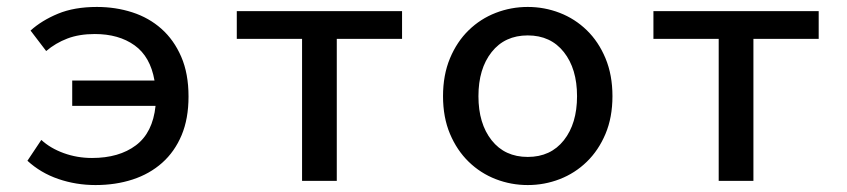

<svg xmlns="http://www.w3.org/2000/svg" viewBox="-20 -521 2440 553"><path d="M255 12Q199 12 148 -5.5Q97 -23 59 -58L99 -118Q125 -94 163.5 -80Q202 -66 245 -66Q323 -66 371.5 -102.5Q420 -139 428 -216H188V-289H425Q413 -358 367.5 -390.5Q322 -423 253 -423Q208 -423 174 -410Q140 -397 113 -374L68 -433Q100 -462 147 -481.5Q194 -501 259 -501Q313 -501 361 -485.5Q409 -470 445 -438Q481 -406 502 -357.5Q523 -309 523 -243Q523 -179 503 -131.5Q483 -84 447 -52Q411 -20 362 -4Q313 12 255 12Z M850 0V-409H662V-489H1138V-409H950V0Z M1500 12Q1452 12 1408 -5Q1364 -22 1330 -55Q1296 -88 1276 -135.5Q1256 -183 1256 -244Q1256 -305 1276 -353Q1296 -401 1330 -434Q1364 -467 1408 -484Q1452 -501 1500 -501Q1548 -501 1592 -484Q1636 -467 1670 -434Q1704 -401 1724 -353Q1744 -305 1744 -244Q1744 -183 1724 -135.5Q1704 -88 1670 -55Q1636 -22 1592 -5Q1548 12 1500 12ZM1500 -69Q1566 -69 1604 -117Q1642 -165 1642 -244Q1642 -323 1604 -371Q1566 -419 1500 -419Q1434 -419 1396 -371Q1358 -323 1358 -244Q1358 -165 1396 -117Q1434 -69 1500 -69Z M2050 0V-409H1862V-489H2338V-409H2150V0Z"/></svg>

Font: SauceCodePro Nerd Font Mono
Style: Regular
Weight: 500
Monospace: yes
Designer: Paul D. Hunt, Teo Tuominen
Foundry: Adobe Systems Incorporated
Version: Version 2.030;PS 1.000;hotconv 16.6.51;makeotf.lib2.5.65220;